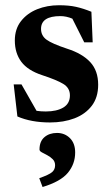

<svg xmlns="http://www.w3.org/2000/svg" viewBox="-20 -466 434 751"><path d="M210.5 -445.5Q249.5 -445.5 277.5 -439.2Q305.5 -433 337.5 -420L342.5 -300.5H309.5L263 -393Q239.5 -403 216 -403Q140.5 -403 140.5 -353Q140.5 -326.5 162 -310.8Q183.5 -295 242.5 -275.5Q302 -256.5 333 -223Q364 -189.5 364 -134.5Q364 -85 339 -52.2Q314 -19.5 271.5 -3.2Q229 13 175.5 13Q102 13 48 -10.5L33.5 -136H64L123 -32.5Q140 -30 159 -30Q202 -30 227.8 -45.5Q253.5 -61 253.5 -93Q253.5 -122 227.5 -137.8Q201.5 -153.5 145 -172Q88.5 -190.5 63.2 -224.5Q38 -258.5 38 -307.5Q38 -352.5 62 -383.2Q86 -414 125.2 -429.8Q164.5 -445.5 210.5 -445.5ZM133.5 231Q172 217.5 183.8 207.2Q195.5 197 195.5 180.5Q195.5 166 186.2 156.8Q177 147.5 165 141.2Q153 135 143.8 130Q134.5 125 134.5 119Q134.5 87 153.8 70.5Q173 54 203 54Q233 54 253.5 74.2Q274 94.5 274 130.5Q274 175 245.8 209.5Q217.5 244 146.5 265.5Z"/></svg>

Font: Newsreader 16pt
Style: Bold
Weight: 700
Designer: Hugues Gentile
Foundry: Production Type
Version: Version 1.003; ttfautohint (v1.8.3)